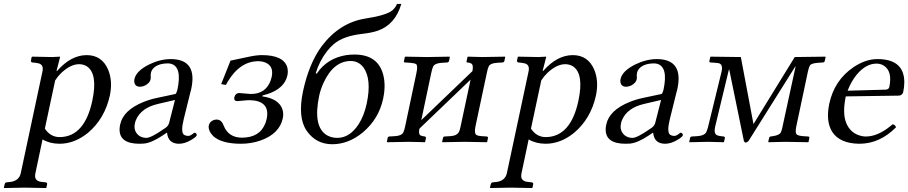

<svg xmlns="http://www.w3.org/2000/svg" viewBox="-42 -718 4599 972"><path d="M237.3 -311 185.1 -66.9Q213.4 -23.9 260.3 -23.9Q386.2 -25.4 425.3 -208Q454.1 -343.3 398.4 -381.8Q381.3 -392.6 359.4 -393.1Q314.9 -393.1 268.1 -348.6Q250 -331.1 237.3 -311ZM262.2 -429.2 244.1 -358.9H247.1Q316.9 -438.5 396.5 -439Q474.1 -439 505.4 -365.2Q529.3 -308.1 514.2 -234.9Q488.3 -117.2 403.8 -45.9Q335.4 9.8 258.8 9.8Q209.5 9.3 173.3 -12.2L137.2 159.2Q129.4 194.8 161.1 201.7Q166 202.6 170.9 203.1L189.5 205.1Q196.8 207.5 196.8 212.9L192.9 231.9L190.4 233.9Q189.5 233.9 82.5 231.9L-20.5 233.9L-22.5 231.9L-18.1 212.9Q-15.1 206.1 -8.8 205.1L10.7 203.1Q54.2 197.3 63 159.2L172.9 -356Q180.2 -389.6 154.3 -397Q147 -398.9 139.2 -399.9L120.6 -401.9Q114.3 -404.3 114.3 -410.2L118.2 -429.2L120.6 -431.2Q121.6 -431.2 223.1 -429.2L260.7 -431.2Z M843.8 -211.9 757.8 -191.9Q671.4 -171.9 645.5 -108.9Q642.1 -100.1 640.6 -91.8Q633.3 -56.2 658.7 -33.7Q675.3 -20 699.2 -20Q722.7 -20 788.6 -65.9Q793.5 -69.3 795.9 -70.8Q810.1 -81.1 814 -95.2ZM803.7 -45.9H801.8L779.3 -30.8Q724.1 5.4 687 8.8Q676.3 9.8 664.6 9.8Q559.6 9.8 563.5 -67.4Q564 -77.6 566.4 -87.9Q581.5 -159.7 683.1 -201.2Q715.3 -214.4 752 -222.2L846.2 -242.2Q851.1 -244.6 856 -263.2Q880.9 -379.4 823.7 -395Q816.4 -397 809.1 -397Q755.9 -397 731.9 -369.6Q725.1 -360.8 722.7 -352.1Q720.2 -339.4 720.7 -333Q722.2 -326.2 720.2 -315.9Q716.3 -298.3 693.4 -285.6Q680.7 -279.3 668 -278.8Q640.1 -278.8 637.7 -304.7Q637.2 -311.5 638.7 -317.9Q647.5 -358.9 712.9 -391.6Q768.1 -418.5 821.8 -418.9Q962.4 -418.9 924.3 -259.3Q923.8 -257.3 923.3 -256.8L888.2 -115.2Q871.6 -47.9 890.1 -35.2Q898.4 -30.3 910.2 -29.8Q921.9 -29.8 938 -43.5Q940.9 -45.9 942.9 -45.9Q950.7 -45.9 953.6 -37.6Q954.1 -34.7 954.1 -33.2Q952.6 -25.4 924.8 -8.8Q893.1 9.8 863.8 9.8Q809.1 9.3 803.7 -45.9Z M1015.1 -83Q1019.5 -104 1043 -111.3Q1048.8 -112.8 1053.7 -112.8Q1078.1 -112.8 1088.4 -86.4Q1089.4 -83.5 1090.8 -81.1Q1114.3 -22 1182.1 -21Q1273.4 -21 1301.8 -94.7Q1305.7 -105.5 1308.1 -116.2Q1322.8 -185.5 1265.6 -204.6Q1246.6 -210.4 1222.2 -210.9Q1210 -210.9 1187.5 -208.5Q1168.5 -206.5 1160.2 -206.1Q1141.6 -206.1 1144 -223.6Q1144.5 -225.1 1144.5 -226.1Q1149.9 -246.1 1168 -247.1Q1176.8 -247.1 1197.8 -244.6Q1218.8 -242.2 1228 -242.2Q1303.7 -242.2 1328.6 -311.5Q1331.5 -320.3 1333.5 -329.1Q1344.7 -382.3 1302.7 -400.9Q1286.6 -407.7 1266.1 -408.2Q1173.3 -408.2 1111.3 -305.2Q1106 -296.4 1101.6 -288.1L1077.6 -292L1125 -411.1Q1133.3 -412.1 1217.8 -430.7Q1256.3 -439 1283.7 -439Q1393.1 -439 1412.1 -377.9Q1417.5 -358.4 1413.1 -336.9Q1398.9 -270.5 1312 -241.7Q1299.3 -237.8 1287.6 -234.9L1286.1 -230Q1370.6 -218.3 1388.2 -163.1Q1394.5 -142.1 1389.6 -119.1Q1373 -41.5 1278.8 -7.3Q1230.5 9.8 1176.3 9.8Q1079.6 9.3 1037.6 -28.8Q1010.3 -57.1 1015.1 -83Z M1574.2 -234.9Q1540.5 -76.7 1613.3 -33.2Q1636.2 -20 1665.5 -20Q1728.5 -20 1773.4 -88.9Q1801.3 -132.3 1814.5 -193.8Q1840.8 -317.9 1797.4 -377.4Q1772.9 -408.7 1734.4 -409.2Q1647 -409.2 1596.2 -299.3Q1581.1 -266.1 1574.2 -234.9ZM1492.2 -256.8Q1522.5 -397 1586.4 -483.9Q1676.3 -603 1807.1 -624Q1913.1 -640.1 1944.3 -665.5Q1960.4 -679.7 1967.8 -698.2H1989.7Q1959 -592.8 1869.1 -562Q1837.9 -551.8 1794.4 -546.9Q1695.3 -536.1 1646.5 -493.7Q1629.9 -479 1613.8 -459Q1575.7 -410.2 1556.2 -347.2L1561.5 -345.2Q1613.8 -423.3 1710.9 -439Q1731.4 -441.9 1752.4 -441.9Q1873 -441.9 1898.9 -336.4Q1911.6 -283.7 1897.5 -217.8Q1875.5 -115.2 1794.4 -47.4Q1723.1 11.7 1640.6 12.2Q1558.1 12.2 1511 -55.4Q1463.9 -123 1492.2 -256.8Z M2119.6 -429.2Q2119.6 -429.2 2233.9 -431.2L2235.4 -429.2L2231 -408.2Q2228.5 -403.3 2223.6 -401.9L2193.4 -399.9Q2159.7 -397.9 2150.9 -381.3Q2146 -371.1 2141.1 -348.1L2090.8 -109.9L2349.6 -357.9Q2356 -388.7 2343.8 -396.5Q2335.9 -400.9 2323.7 -401.9Q2319.8 -402.3 2319.8 -404.8Q2319.8 -406.2 2319.8 -407.2L2324.7 -429.2L2326.7 -431.2Q2327.6 -431.2 2399.4 -429.2L2514.6 -431.2L2515.6 -429.2L2511.2 -408.2Q2508.8 -403.3 2503.9 -401.9L2473.1 -399.9Q2440.9 -397.9 2432.6 -382.8Q2427.2 -372.6 2422.4 -348.1L2365.2 -79.1Q2357.4 -42 2370.6 -34.2Q2378.9 -29.8 2394.5 -28.8L2423.8 -26.9Q2428.7 -24.9 2428.7 -21L2424.3 0L2422.9 2Q2342.8 0 2308.1 0Q2276.4 0 2197.8 2L2196.3 0L2201.2 -22Q2203.6 -25.9 2207 -26.9L2238.3 -28.8Q2272.9 -30.8 2282.7 -52.7Q2286.6 -62 2290 -79.1L2340.3 -314.9L2081.5 -66.9L2081.1 -64.9Q2075.2 -38.1 2088.4 -31.7Q2096.7 -28.3 2109.9 -26.9Q2114.7 -24.4 2114.7 -21L2110.4 0L2108.9 2Q2093.8 1.5 2074.2 1Q2047.4 0 2028.3 0Q1995.6 0 1917 2L1916.5 0L1920.9 -22Q1923.3 -25.9 1927.2 -26.9L1958.5 -28.8Q1992.2 -30.8 2000.5 -49.3Q2004.4 -58.1 2008.8 -77.1L2065.9 -347.2Q2074.2 -385.7 2064.9 -393.1Q2057.1 -398.4 2037.1 -399.9L2007.8 -401.9Q2002.9 -402.3 2002.4 -404.8Q2002.4 -406.2 2002.9 -407.2L2007.3 -429.2L2010.7 -431.2Q2012.2 -431.2 2119.6 -429.2Z M2698.2 -311 2646 -66.9Q2674.3 -23.9 2721.2 -23.9Q2847.2 -25.4 2886.2 -208Q2915 -343.3 2859.4 -381.8Q2842.3 -392.6 2820.3 -393.1Q2775.9 -393.1 2729 -348.6Q2710.9 -331.1 2698.2 -311ZM2723.1 -429.2 2705.1 -358.9H2708Q2777.8 -438.5 2857.4 -439Q2935.1 -439 2966.3 -365.2Q2990.2 -308.1 2975.1 -234.9Q2949.2 -117.2 2864.7 -45.9Q2796.4 9.8 2719.7 9.8Q2670.4 9.3 2634.3 -12.2L2598.1 159.2Q2590.3 194.8 2622.1 201.7Q2627 202.6 2631.8 203.1L2650.4 205.1Q2657.7 207.5 2657.7 212.9L2653.8 231.9L2651.4 233.9Q2650.4 233.9 2543.5 231.9L2440.4 233.9L2438.5 231.9L2442.9 212.9Q2445.8 206.1 2452.1 205.1L2471.7 203.1Q2515.1 197.3 2523.9 159.2L2633.8 -356Q2641.1 -389.6 2615.2 -397Q2607.9 -398.9 2600.1 -399.9L2581.5 -401.9Q2575.2 -404.3 2575.2 -410.2L2579.1 -429.2L2581.5 -431.2Q2582.5 -431.2 2684.1 -429.2L2721.7 -431.2Z M3304.7 -211.9 3218.8 -191.9Q3132.3 -171.9 3106.4 -108.9Q3103 -100.1 3101.6 -91.8Q3094.2 -56.2 3119.6 -33.7Q3136.2 -20 3160.2 -20Q3183.6 -20 3249.5 -65.9Q3254.4 -69.3 3256.8 -70.8Q3271 -81.1 3274.9 -95.2ZM3264.6 -45.9H3262.7L3240.2 -30.8Q3185.1 5.4 3147.9 8.8Q3137.2 9.8 3125.5 9.8Q3020.5 9.8 3024.4 -67.4Q3024.9 -77.6 3027.3 -87.9Q3042.5 -159.7 3144 -201.2Q3176.3 -214.4 3212.9 -222.2L3307.1 -242.2Q3312 -244.6 3316.9 -263.2Q3341.8 -379.4 3284.7 -395Q3277.3 -397 3270 -397Q3216.8 -397 3192.9 -369.6Q3186 -360.8 3183.6 -352.1Q3181.2 -339.4 3181.6 -333Q3183.1 -326.2 3181.2 -315.9Q3177.2 -298.3 3154.3 -285.6Q3141.6 -279.3 3128.9 -278.8Q3101.1 -278.8 3098.6 -304.7Q3098.1 -311.5 3099.6 -317.9Q3108.4 -358.9 3173.8 -391.6Q3229 -418.5 3282.7 -418.9Q3423.3 -418.9 3385.3 -259.3Q3384.8 -257.3 3384.3 -256.8L3349.1 -115.2Q3332.5 -47.9 3351.1 -35.2Q3359.4 -30.3 3371.1 -29.8Q3382.8 -29.8 3398.9 -43.5Q3401.9 -45.9 3403.8 -45.9Q3411.6 -45.9 3414.6 -37.6Q3415 -34.7 3415 -33.2Q3413.6 -25.4 3385.7 -8.8Q3354 9.8 3324.7 9.8Q3270 9.3 3264.6 -45.9Z M3555.2 -431.2 3708.5 -429.2 3772.5 -89.8 3981.4 -429.2 4136.2 -431.2 4137.7 -429.2 4132.8 -407.2Q4130.4 -403.3 4126 -401.9L4097.7 -399.9Q4065.4 -397.5 4058.1 -386.7Q4053.2 -377.9 4048.3 -356.9L3988.8 -76.2Q3981.9 -43 3994.1 -35.2Q4003.4 -30.3 4021.5 -28.8L4051.3 -26.9Q4055.7 -24.9 4055.7 -21L4051.3 0L4049.8 2Q4048.8 2 3933.6 0L3848.1 2L3847.2 0L3852.1 -21Q3854.5 -25.9 3857.9 -26.9L3871.6 -28.8Q3903.8 -33.7 3911.1 -47.9Q3915.5 -56.6 3919.4 -76.2L3985.8 -381.8H3984.4L3748.5 -5.9Q3741.2 3.4 3732.4 3.9Q3726.1 2 3723.6 -5.9L3649.9 -365.2H3647.9L3578.1 -75.2Q3570.8 -41 3588.4 -33.2Q3595.7 -30.3 3606.4 -28.8L3623 -26.9Q3627.9 -24.4 3627.9 -21L3623.5 0L3621.1 2Q3620.1 2 3542.5 0L3447.8 2L3447.3 0L3452.1 -22Q3454.6 -25.9 3459 -26.9L3489.7 -28.8Q3524.4 -31.2 3533.7 -49.8Q3538.1 -59.1 3542.5 -75.2L3611.3 -356.9Q3618.7 -391.6 3597.2 -397.9Q3590.3 -399.4 3581.5 -399.9L3552.7 -401.9Q3548.8 -403.8 3548.8 -407.2L3553.7 -429.2Z M4249 -258.8 4443.4 -264.2Q4457 -266.1 4460 -276.9Q4477.5 -359.9 4429.2 -387.7Q4413.6 -396 4395 -396Q4342.8 -396 4296.4 -341.8Q4267.6 -307.1 4249 -258.8ZM4477.1 -88.9Q4491.7 -85.9 4493.7 -73.2Q4412.1 9.3 4309.1 9.8Q4209.5 8.8 4170.9 -50.8Q4137.7 -104 4156.2 -192.9Q4181.6 -311.5 4278.8 -377.9Q4340.3 -418.9 4399.9 -418.9Q4535.2 -418.9 4536.1 -302.7Q4536.1 -278.3 4530.3 -251Q4525.4 -235.4 4508.8 -233.9L4239.7 -230Q4222.2 -145 4241.7 -96.2Q4263.7 -41.5 4320.3 -29.3Q4331.1 -26.9 4340.8 -26.9Q4400.9 -26.9 4465.8 -79.6Q4471.7 -84.5 4477.1 -88.9Z"/></svg>

Font: Linux Libertine Display Slanted O
Style: Slanted
Weight: 400
Designer: Philipp H. Poll
Foundry: Philipp H. Poll
Version: Version 5.0.9